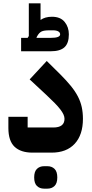

<svg xmlns="http://www.w3.org/2000/svg" viewBox="-20 -911 550 1146"><path d="M174 0Q104 0 67 -35Q30 -70 30 -147V-214H145V-150H298Q365 -150 365 -202Q365 -214 359 -227.5Q353 -241 340 -258Q327 -275 306.5 -296Q286 -317 256 -345L157 -437L259 -547L340 -467Q377 -430 403 -398Q429 -366 445 -335Q461 -304 468 -271.5Q475 -239 475 -202Q475 -106 426 -53Q377 0 288 0ZM243 215Q217 215 200.5 199Q184 183 184 148Q184 113 200.5 97Q217 81 243 81H263Q289 81 305.5 97Q322 113 322 148Q322 183 305.5 199Q289 215 263 215ZM106 -685H145L152 -696V-891H222V-792Q249 -811 290 -811Q341 -811 366 -780Q391 -749 391 -706Q391 -653 365 -629Q339 -605 283 -605H106ZM198 -688 199 -685H283Q339 -685 339 -706Q339 -717 328 -723.5Q317 -730 297 -730H274Q242 -730 228 -723Q214 -716 203 -697Z"/></svg>

Font: IBM Plex Arabic
Style: Bold
Weight: 700
Designer: Mike Abbink, Paul van der Laan, Pieter van Rosmalen, Wael Morcos, Khajak Apelian
Foundry: Bold Monday
Version: Version 1.0